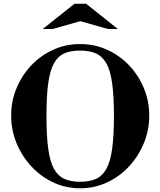

<svg xmlns="http://www.w3.org/2000/svg" viewBox="-20 -1000 863 1033"><path d="M411 13Q333 13 265.5 -19Q198 -51 147.5 -106Q97 -161 68.5 -231Q40 -301 40 -378Q40 -455 68.5 -524.5Q97 -594 147.5 -647.5Q198 -701 265.5 -732Q333 -763 411 -763Q489 -763 557 -732Q625 -701 675.5 -647.5Q726 -594 754.5 -524.5Q783 -455 783 -378Q783 -301 754.5 -231Q726 -161 675.5 -106Q625 -51 557 -19Q489 13 411 13ZM410 -22Q461 -22 496 -37.5Q531 -53 552.5 -92Q574 -131 583.5 -200Q593 -269 593 -376Q593 -483 583.5 -551.5Q574 -620 552.5 -658.5Q531 -697 496 -712.5Q461 -728 410 -728Q360 -728 325.5 -712.5Q291 -697 270 -659Q249 -621 239.5 -552.5Q230 -484 230 -378Q230 -269 239.5 -199.5Q249 -130 270.5 -91.5Q292 -53 326.5 -37.5Q361 -22 410 -22ZM210 -844 381 -980H443L614 -844H561L412 -886L263 -844Z"/></svg>

Font: Libre Bodoni
Style: Bold
Weight: 700
Designer: Pablo Impallari, Rodrigo Fuenzalida
Foundry: Impallari Type
Version: Version 2.005;gftools[0.9.23]